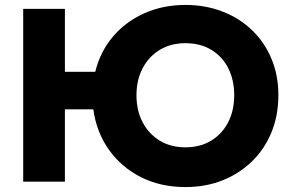

<svg xmlns="http://www.w3.org/2000/svg" viewBox="-20 -736 1182 778"><path d="M74 -700H243V-445H366Q386 -527 438 -588Q490 -649 565.5 -682.5Q641 -716 731 -716Q812 -716 881 -689.5Q950 -663 1001 -614Q1052 -565 1080 -498Q1108 -431 1108 -350Q1108 -269 1080.5 -201Q1053 -133 1002 -83Q951 -33 882.5 -5.5Q814 22 731 22Q631 22 551.5 -18Q472 -58 421.5 -129Q371 -200 358 -293H243V0H74ZM533 -350Q533 -288 558 -240.5Q583 -193 627.5 -166Q672 -139 731 -139Q791 -139 835.5 -166Q880 -193 904.5 -240.5Q929 -288 929 -350Q929 -412 905 -459.5Q881 -507 836.5 -534Q792 -561 731 -561Q672 -561 627.5 -534Q583 -507 558 -459.5Q533 -412 533 -350Z"/></svg>

Font: Jost*
Style: Bold
Weight: 700
Version: Version 3.7